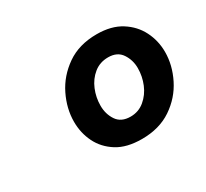

<svg xmlns="http://www.w3.org/2000/svg" viewBox="-83 -870 624 582"><g transform="rotate(-30 229.5 -579.0)"><path d="M267 -407Q214 -407 180.5 -428Q147 -449 130.5 -482.5Q114 -516 114 -555Q114 -601 136 -646Q158 -691 201 -721Q244 -751 306 -751Q357 -751 391 -729.5Q425 -708 442 -674Q459 -640 459 -601Q459 -555 436.5 -510Q414 -465 371 -436Q328 -407 267 -407ZM271 -483Q299 -483 320 -500.5Q341 -518 352 -544.5Q363 -571 363 -600Q363 -628 348 -650.5Q333 -673 301 -673Q272 -673 251 -656Q230 -639 219 -612.5Q208 -586 208 -557Q208 -528 223 -505.5Q238 -483 271 -483Z"/></g></svg>

Font: Be Vietnam Pro Medium
Style: Italic
Weight: 500
Italic angle: -12°
Designer: Lam Bao, Tony Le, Vietanh Nguyen
Foundry: Yellow Type Foundry
Version: Version 1.002; ttfautohint (v1.8.3)